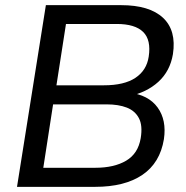

<svg xmlns="http://www.w3.org/2000/svg" viewBox="-20 -725 723 745"><path d="M46 0 158 -705H450Q560 -705 612.5 -656Q665 -607 651 -515Q640 -449 594.5 -407.5Q549 -366 478 -351L480 -366Q556 -357 591.5 -308Q627 -259 616 -185Q601 -93 532.5 -46.5Q464 0 349 0ZM148 -74H350Q423 -74 469.5 -101.5Q516 -129 526 -189Q534 -238 519 -266.5Q504 -295 472 -307.5Q440 -320 394 -320H186ZM199 -394H383Q462 -394 505.5 -423Q549 -452 557 -505Q567 -570 535.5 -601Q504 -632 433 -632H236Z"/></svg>

Font: Mulish ExtraLight Medium
Style: Italic
Weight: 500
Italic angle: -9°
Version: Version 3.603